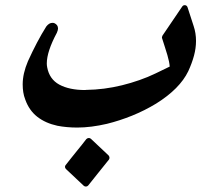

<svg xmlns="http://www.w3.org/2000/svg" viewBox="-20 -484 841 727"><path d="M692.9 -214.4Q660.6 -147.5 571.3 -91.8Q527.8 -65.4 480.2 -46.1Q432.6 -26.9 384.8 -15.1Q355.5 -8.3 326.9 -4.6Q298.3 -1 272.5 -1Q252.9 -1 233.9 -2.7Q214.8 -4.4 197.3 -7.8Q152.3 -17.6 121.3 -41.7Q90.3 -65.9 75.7 -106.9Q70.3 -120.6 68.1 -135Q65.9 -149.4 65.9 -164.6Q65.9 -205.6 85.9 -252.4Q103 -290 120.1 -322.5Q137.2 -355 155.3 -383.8Q166 -397.5 178.2 -397.5Q182.6 -397.5 185.5 -396.5Q199.7 -390.1 199.7 -376Q199.7 -370.1 195.3 -359.9Q157.2 -288.6 157.2 -243.7Q157.2 -236.3 158.7 -229Q167 -184.1 204.6 -163.6Q242.7 -143.1 302.2 -143.1Q304.2 -143.1 306.2 -143.6Q374.5 -144.5 441.9 -161.1Q475.6 -169.4 507.8 -180.7Q540 -191.9 569.3 -206.1L622.6 -231.9Q622.1 -240.2 619.9 -251.2Q617.7 -262.2 613.8 -275.4Q608.4 -292.5 603.5 -308.6Q598.6 -324.7 593.8 -338.9Q592.8 -340.8 593.5 -344Q594.2 -347.2 595.2 -349.1L669.4 -458.5Q673.8 -465.3 680.9 -464.4Q688 -463.4 690.4 -455.6L713.4 -384.8Q722.2 -358.4 722.2 -329.1Q722.2 -301.8 714.6 -273.4Q707 -245.1 692.9 -214.4ZM391.1 104.5Q394 107.9 394.5 112.1Q395 116.2 392.6 120.1Q372.6 145 353 169.4Q333.5 193.8 314 218.3Q310.5 222.2 305.7 222.4Q300.8 222.7 296.9 219.2L230 156.2Q226.6 152.8 226.1 148.7Q225.6 144.5 228.5 141.1Q239.7 127 250.7 113Q261.7 99.1 272.9 85.4Q281.2 74.7 289.8 64.5Q298.3 54.2 306.6 43Q310.1 39.1 315.2 38.6Q320.3 38.1 324.2 41.5Z"/></svg>

Font: Aref Ruqaa
Style: Bold
Weight: 700
Designer: Abdullah Aref
Version: Version 1.002